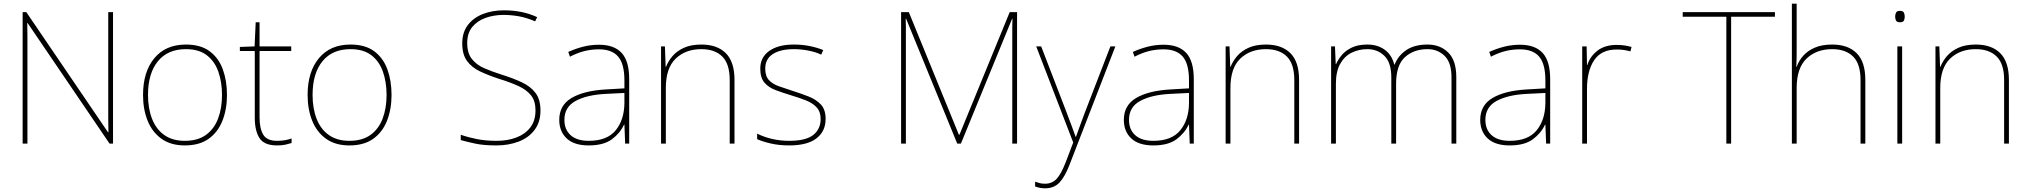

<svg xmlns="http://www.w3.org/2000/svg" viewBox="-20 -780 11017 1043"><path d="M594 0H575L130 -655H128Q129 -612 129 -577Q129 -542 129 -502V0H103V-714H123L567 -61H569Q568 -99 568 -138Q568 -177 568 -211V-714H594Z M1213 -264Q1213 -187 1188.5 -124.5Q1164 -62 1113.5 -26Q1063 10 984 10Q908 10 857.5 -26Q807 -62 782 -124Q757 -186 757 -264Q757 -390 818.5 -464Q880 -538 990 -538Q1070 -538 1119 -501.5Q1168 -465 1190.5 -403Q1213 -341 1213 -264ZM784 -264Q784 -191 806 -134.5Q828 -78 872.5 -46.5Q917 -15 984 -15Q1054 -15 1098.5 -47Q1143 -79 1164.5 -135.5Q1186 -192 1186 -264Q1186 -333 1166.5 -389.5Q1147 -446 1104 -479.5Q1061 -513 990 -513Q891 -513 837.5 -447Q784 -381 784 -264Z M1485 -15Q1510 -15 1529 -18.5Q1548 -22 1564 -28V-3Q1548 2 1529.5 6Q1511 10 1485 10Q1415 10 1389.5 -30Q1364 -70 1364 -140V-503H1283V-525L1363 -528L1369 -659H1390V-528H1562V-503H1390V-143Q1390 -82 1410 -48.5Q1430 -15 1485 -15Z M2107 -264Q2107 -187 2082.5 -124.5Q2058 -62 2007.5 -26Q1957 10 1878 10Q1802 10 1751.5 -26Q1701 -62 1676 -124Q1651 -186 1651 -264Q1651 -390 1712.5 -464Q1774 -538 1884 -538Q1964 -538 2013 -501.5Q2062 -465 2084.5 -403Q2107 -341 2107 -264ZM1678 -264Q1678 -191 1700 -134.5Q1722 -78 1766.5 -46.5Q1811 -15 1878 -15Q1948 -15 1992.5 -47Q2037 -79 2058.5 -135.5Q2080 -192 2080 -264Q2080 -333 2060.5 -389.5Q2041 -446 1998 -479.5Q1955 -513 1884 -513Q1785 -513 1731.5 -447Q1678 -381 1678 -264Z M2916 -180Q2916 -116 2883.5 -73.5Q2851 -31 2796.5 -10.5Q2742 10 2677 10Q2608 10 2563.5 0.5Q2519 -9 2483 -19V-48Q2523 -34 2570.5 -24.5Q2618 -15 2679 -15Q2736 -15 2783.5 -32.5Q2831 -50 2860 -86.5Q2889 -123 2889 -181Q2889 -231 2865 -261.5Q2841 -292 2796.5 -312.5Q2752 -333 2690 -352Q2632 -371 2587 -392.5Q2542 -414 2516.5 -449.5Q2491 -485 2491 -544Q2491 -604 2521.5 -644Q2552 -684 2603.5 -704Q2655 -724 2718 -724Q2765 -724 2809.5 -715.5Q2854 -707 2898 -687L2887 -664Q2841 -684 2798.5 -691.5Q2756 -699 2716 -699Q2663 -699 2618 -683Q2573 -667 2545.5 -633.5Q2518 -600 2518 -546Q2518 -492 2543 -460Q2568 -428 2610.5 -409.5Q2653 -391 2704 -375Q2768 -355 2815.5 -332.5Q2863 -310 2889.5 -274.5Q2916 -239 2916 -180Z M3234 -537Q3316 -537 3357 -492.5Q3398 -448 3398 -350V0H3376L3372 -103H3370Q3349 -57 3304 -23.5Q3259 10 3178 10Q3099 10 3058.5 -28Q3018 -66 3018 -129Q3018 -208 3084.5 -247.5Q3151 -287 3269 -294L3372 -300V-343Q3372 -433 3338 -472.5Q3304 -512 3234 -512Q3194 -512 3156.5 -503Q3119 -494 3076 -472L3067 -498Q3107 -516 3148.5 -526.5Q3190 -537 3234 -537ZM3271 -270Q3169 -265 3107.5 -232Q3046 -199 3046 -129Q3046 -76 3080 -45.5Q3114 -15 3178 -15Q3278 -15 3324.5 -72Q3371 -129 3372 -220V-275Z M3790 -538Q3876 -538 3923 -491Q3970 -444 3970 -346V0H3944V-345Q3944 -433 3903.5 -473Q3863 -513 3790 -513Q3704 -513 3650.5 -461.5Q3597 -410 3597 -302V0H3571V-528H3592L3596 -417H3598Q3610 -448 3633.5 -475.5Q3657 -503 3695.5 -520.5Q3734 -538 3790 -538Z M4465 -134Q4465 -67 4415.5 -28.5Q4366 10 4267 10Q4212 10 4167 -0.5Q4122 -11 4093 -24V-54Q4173 -15 4267 -15Q4358 -15 4398 -47Q4438 -79 4438 -134Q4438 -173 4416.5 -196.5Q4395 -220 4358.5 -234.5Q4322 -249 4278 -262Q4232 -276 4193.5 -290.5Q4155 -305 4132.5 -331.5Q4110 -358 4110 -407Q4110 -469 4159 -503.5Q4208 -538 4292 -538Q4339 -538 4380 -529.5Q4421 -521 4452 -508L4441 -483Q4413 -497 4372.5 -505Q4332 -513 4292 -513Q4220 -513 4178.5 -486.5Q4137 -460 4137 -407Q4137 -366 4157.5 -344.5Q4178 -323 4212.5 -311Q4247 -299 4287 -286Q4331 -272 4372 -256Q4413 -240 4439 -212.5Q4465 -185 4465 -134Z M5180 0 4902 -679H4900Q4901 -654 4901 -636.5Q4901 -619 4901 -596V0H4875V-714H4917L5189 -48H5192L5465 -714H5505V0H5479V-602Q5479 -617 5479 -635Q5479 -653 5480 -678H5478L5200 0Z M5609 -528H5636L5773 -172Q5791 -124 5803.5 -91Q5816 -58 5823 -37H5825Q5833 -59 5844.5 -91Q5856 -123 5873 -168L6012 -528H6039L5790 115Q5765 180 5735.5 211.5Q5706 243 5657 243Q5630 243 5603 233V207Q5617 212 5629 215Q5641 218 5657 218Q5695 218 5719.5 192Q5744 166 5769 102L5810 -6Z M6301 -537Q6383 -537 6424 -492.5Q6465 -448 6465 -350V0H6443L6439 -103H6437Q6416 -57 6371 -23.5Q6326 10 6245 10Q6166 10 6125.5 -28Q6085 -66 6085 -129Q6085 -208 6151.5 -247.5Q6218 -287 6336 -294L6439 -300V-343Q6439 -433 6405 -472.5Q6371 -512 6301 -512Q6261 -512 6223.5 -503Q6186 -494 6143 -472L6134 -498Q6174 -516 6215.5 -526.5Q6257 -537 6301 -537ZM6338 -270Q6236 -265 6174.5 -232Q6113 -199 6113 -129Q6113 -76 6147 -45.5Q6181 -15 6245 -15Q6345 -15 6391.5 -72Q6438 -129 6439 -220V-275Z M6857 -538Q6943 -538 6990 -491Q7037 -444 7037 -346V0H7011V-345Q7011 -433 6970.5 -473Q6930 -513 6857 -513Q6771 -513 6717.5 -461.5Q6664 -410 6664 -302V0H6638V-528H6659L6663 -417H6665Q6677 -448 6700.5 -475.5Q6724 -503 6762.5 -520.5Q6801 -538 6857 -538Z M7735 -538Q7803 -538 7847 -495Q7891 -452 7891 -361V0H7865V-360Q7865 -440 7827.5 -476.5Q7790 -513 7735 -513Q7660 -513 7612 -469.5Q7564 -426 7564 -325V0H7538V-360Q7538 -440 7500.5 -476.5Q7463 -513 7408 -513Q7362 -513 7323 -494Q7284 -475 7260.5 -433.5Q7237 -392 7237 -325V0H7211V-528H7232L7236 -432H7238Q7249 -457 7269 -481Q7289 -505 7323 -521.5Q7357 -538 7408 -538Q7463 -538 7502 -510Q7541 -482 7554 -429H7556Q7575 -478 7619.5 -508Q7664 -538 7735 -538Z M8237 -537Q8319 -537 8360 -492.5Q8401 -448 8401 -350V0H8379L8375 -103H8373Q8352 -57 8307 -23.5Q8262 10 8181 10Q8102 10 8061.5 -28Q8021 -66 8021 -129Q8021 -208 8087.5 -247.5Q8154 -287 8272 -294L8375 -300V-343Q8375 -433 8341 -472.5Q8307 -512 8237 -512Q8197 -512 8159.5 -503Q8122 -494 8079 -472L8070 -498Q8110 -516 8151.5 -526.5Q8193 -537 8237 -537ZM8274 -270Q8172 -265 8110.5 -232Q8049 -199 8049 -129Q8049 -76 8083 -45.5Q8117 -15 8181 -15Q8281 -15 8327.5 -72Q8374 -129 8375 -220V-275Z M8762 -536Q8786 -536 8805.5 -533Q8825 -530 8843 -525L8837 -501Q8818 -506 8801.5 -508.5Q8785 -511 8762 -511Q8679 -511 8640 -453Q8601 -395 8601 -297V0H8575V-528H8599L8601 -427H8603Q8617 -473 8657.5 -504.5Q8698 -536 8762 -536Z M9384 0H9358V-689H9121V-714H9622V-689H9384Z M9740 -496Q9740 -474 9739.5 -456.5Q9739 -439 9738 -417H9740Q9751 -449 9775 -476.5Q9799 -504 9838 -521Q9877 -538 9933 -538Q10019 -538 10066 -491Q10113 -444 10113 -346V0H10087V-345Q10087 -433 10046.5 -473Q10006 -513 9933 -513Q9847 -513 9793.5 -461.5Q9740 -410 9740 -302V0H9714V-760H9740Z M10300 -721Q10318 -721 10322.5 -711.5Q10327 -702 10327 -690Q10327 -677 10322.5 -668Q10318 -659 10300 -659Q10285 -659 10280 -668Q10275 -677 10275 -690Q10275 -702 10280 -711.5Q10285 -721 10300 -721ZM10313 -528V0H10287V-528Z M10713 -538Q10799 -538 10846 -491Q10893 -444 10893 -346V0H10867V-345Q10867 -433 10826.5 -473Q10786 -513 10713 -513Q10627 -513 10573.5 -461.5Q10520 -410 10520 -302V0H10494V-528H10515L10519 -417H10521Q10533 -448 10556.5 -475.5Q10580 -503 10618.5 -520.5Q10657 -538 10713 -538Z"/></svg>

Font: Noto Sans Myanmar Thin
Style: Regular
Weight: 100
Designer: Monotype Design Team
Foundry: Monotype Imaging Inc.
Version: Version 2.107; ttfautohint (v1.8.4.7-5d5b)